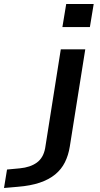

<svg xmlns="http://www.w3.org/2000/svg" viewBox="-165 -744 498 957"><path d="M146 -609 165 -724H302L283 -609ZM-145 193 -130 101 -66 95Q-14 90 18.5 66.5Q51 43 60 -5L138 -498H260L183 -14Q176 30 158.5 65Q141 100 110 125.5Q79 151 33 166.5Q-13 182 -76 187Z"/></svg>

Font: Nunito Sans 7pt Expanded SemiBold
Style: Italic
Weight: 600
Width: 7
Italic angle: -9°
Designer: Vernon Adams
Foundry: Vernon Adams
Version: Version 3.101;gftools[0.9.27]